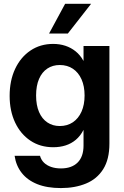

<svg xmlns="http://www.w3.org/2000/svg" viewBox="-20 -751 632 982"><path d="M291.5 210.9Q220.7 210.9 170.4 190.7Q120.1 170.4 91.1 133.3Q62 96.2 54.7 45.9H184.6Q190.4 66.9 205.1 81.1Q219.7 95.2 241.7 102.8Q263.7 110.4 291.5 110.4Q346.7 110.4 377 80.3Q407.2 50.3 407.2 -6.8V-85.9H406.7Q391.1 -55.7 367.9 -36.1Q344.7 -16.6 315.7 -7.3Q286.6 2 252.4 2Q185.5 2 135.3 -31.7Q85 -65.4 57.1 -124.8Q29.3 -184.1 29.3 -260.7Q29.3 -338.9 57.4 -398.7Q85.4 -458.5 135.7 -492.4Q186 -526.4 252 -526.4Q285.6 -526.4 314.5 -516.8Q343.3 -507.3 366.9 -488.3Q390.6 -469.2 406.7 -439.9H407.2V-515.6H539.6V-16.6Q539.6 64 507.8 114.3Q476.1 164.6 419.9 187.7Q363.8 210.9 291.5 210.9ZM285.6 -106.4Q324.2 -106.4 352.8 -125.7Q381.3 -145 397 -180.2Q412.6 -215.3 412.6 -262.7Q412.6 -310.1 397 -345.2Q381.3 -380.4 352.8 -399.4Q324.2 -418.5 285.6 -418.5Q249.5 -418.5 222.2 -400.4Q194.8 -382.3 179.7 -347.4Q164.6 -312.5 164.6 -262.7Q164.6 -212.9 179.7 -178Q194.8 -143.1 222.2 -124.8Q249.5 -106.4 285.6 -106.4ZM231 -579.6 313 -731.4H445.8L327.1 -579.6Z"/></svg>

Font: Inter Cardless Display
Style: Bold
Weight: 700
Designer: Rasmus Andersson
Foundry: rsms
Version: Version 4.001;git-9221beed3